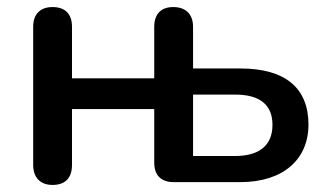

<svg xmlns="http://www.w3.org/2000/svg" viewBox="-20 -516 929 544"><path d="M129 8C166 8 184 -13 184 -49V-207H417V-55C417 -20 436 0 472 0H661C782 0 854 -64 854 -163C854 -266 789 -322 661 -322H527V-440C527 -476 506 -496 471 -496C436 -496 417 -476 417 -440V-294H184V-440C184 -476 165 -496 129 -496C94 -496 74 -476 74 -440V-49C74 -13 94 8 129 8ZM646 -74H527V-248H646C714 -248 752 -221 752 -162C752 -102 712 -74 646 -74Z"/></svg>

Font: SN Pro Medium
Style: Regular
Weight: 500
Designer: Tobias Whetton
Foundry: Supernotes
Version: Version 1.003;Glyphs 3.3 (3324)